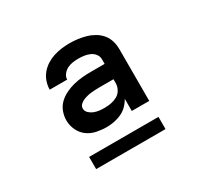

<svg xmlns="http://www.w3.org/2000/svg" viewBox="-113 -837 826 791"><g transform="rotate(-30 300.0 -441.0)"><path d="M260 -317H259Q236 -317 212 -322Q188 -327 169 -341Q150 -355 139.5 -377.5Q129 -400 129 -424Q129 -445 136.5 -465Q144 -485 159 -499.5Q174 -514 193.5 -523.5Q213 -533 233 -538Q253 -543 274 -545Q295 -547 317 -547H382V-569Q382 -583 373.5 -594Q365 -605 352.5 -610.5Q340 -616 326.5 -618Q313 -620 299 -620Q285 -620 271.5 -618Q258 -616 246 -610Q234 -604 225 -592.5Q216 -581 216 -568H133Q133 -587 139.5 -606Q146 -625 158.5 -640Q171 -655 187.5 -665.5Q204 -676 222.5 -682Q241 -688 260.5 -690.5Q280 -693 299 -693Q318 -693 337.5 -690.5Q357 -688 376 -682.5Q395 -677 412 -667Q429 -657 441.5 -642Q454 -627 459.5 -608Q465 -589 465 -569V-323H382V-381Q373 -365 360 -352Q347 -339 330.5 -331.5Q314 -324 296 -320.5Q278 -317 260 -317ZM292 -390Q308 -390 323.5 -393Q339 -396 352.5 -403.5Q366 -411 374 -425.5Q382 -440 382 -455V-474H317Q306 -474 296 -473.5Q286 -473 276 -472Q266 -471 256 -468.5Q246 -466 236.5 -462Q227 -458 219.5 -450.5Q212 -443 212 -432Q212 -420 221.5 -411Q231 -402 242.5 -397.5Q254 -393 266.5 -391.5Q279 -390 292 -390ZM135 -189V-247H465V-189Z"/></g></svg>

Font: Iosevka Aile Medium
Style: Regular
Weight: 500
Designer: Belleve Invis
Foundry: Belleve Invis
Version: Version 27.3.5; ttfautohint (v1.8.4)